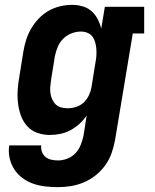

<svg xmlns="http://www.w3.org/2000/svg" viewBox="-20 -548 640 791"><path d="M219 223Q192 223 166 220Q140 217 116 208.5Q92 200 72 185Q52 170 38.5 149Q25 128 19.5 102.5Q14 77 18 51H150Q148 65 153 78Q158 91 168 99Q178 107 191.5 110Q205 113 219 113Q238 113 257.5 105.5Q277 98 291 83Q305 68 312.5 49Q320 30 324 11L337 -72Q325 -54 307.5 -38Q290 -22 270 -11.5Q250 -1 228.5 3.5Q207 8 185 8Q158 8 133 -1Q108 -10 91 -29.5Q74 -49 65.5 -73.5Q57 -98 54 -124.5Q51 -151 53 -179Q55 -207 60 -234L76 -334Q80 -359 87.5 -383Q95 -407 108 -429.5Q121 -452 139 -471Q157 -490 179.5 -503Q202 -516 227 -522Q252 -528 277 -528Q299 -528 320 -522Q341 -516 356.5 -502.5Q372 -489 382 -470Q392 -451 397 -430L412 -520H574V-410H527L454 29Q449 56 440 82Q431 108 414.5 131.5Q398 155 375 173.5Q352 192 326 203Q300 214 273 218.5Q246 223 219 223ZM258 -102Q276 -102 293.5 -107.5Q311 -113 324.5 -125.5Q338 -138 346 -155Q354 -172 357 -189L373 -289Q376 -303 377 -317.5Q378 -332 377 -345.5Q376 -359 372.5 -372.5Q369 -386 361.5 -396.5Q354 -407 341 -412.5Q328 -418 314 -418Q294 -418 274.5 -410.5Q255 -403 240.5 -388.5Q226 -374 218 -355Q210 -336 206 -316L190 -216Q188 -203 187 -189Q186 -175 188 -162.5Q190 -150 195.5 -138Q201 -126 210 -117.5Q219 -109 231.5 -105.5Q244 -102 258 -102Z"/></svg>

Font: Iosevka Etoile XBdObl
Style: Regular
Weight: 800
Italic angle: -9°
Designer: Belleve Invis
Foundry: Belleve Invis
Version: Version 15.5.2; ttfautohint (v1.8.4)